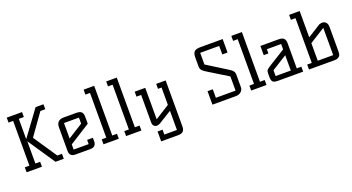

<svg xmlns="http://www.w3.org/2000/svg" viewBox="-58 -1503 4543 2476"><g transform="rotate(-20 2213.5 -265.5)"><path d="M575 -68V0H461L210 -373V-68H275V0H65V-68H128V-682H65V-750H275V-682H206V-403L461 -750H569V-682H502L294 -390L511 -68Z M655 -402Q655 -501 758 -501H927Q976 -501 998 -482Q1020 -463 1020 -412V-319L735 -139V-68H941V-126H1020V-73Q1020 -43 1001.5 -21.5Q983 0 940 0H735Q692 0 673.5 -21.5Q655 -43 655 -73ZM735 -220 940 -349V-432H735Z M1265 -68H1330V0H1120V-68H1183V-682H1120V-750H1265Z M1575 -68H1640V0H1430V-68H1493V-682H1430V-750H1575Z M2155 -500V133Q2155 175 2134.5 197Q2114 219 2063 219H1832V83H1900V150H2073V-113L1897 -4Q1874 10 1851 10Q1828 10 1811 -5.5Q1794 -21 1794 -55V-432H1730V-500H1875V-69L2074 -194V-432H2025V-500Z M2943 -367Q2963 -353 2980.5 -342.5Q2998 -332 3011 -320Q3037 -296 3037 -261V-91Q3037 -46 3005 -22Q2978 0 2934 0H2615V-185H2687V-68H2957V-263L2695 -424Q2660 -444 2637.5 -465.5Q2615 -487 2615 -524V-650Q2615 -709 2643 -731Q2667 -750 2726 -750H3028V-565H2956V-682H2695V-522Z M3292 -68H3357V0H3147V-68H3210V-682H3147V-750H3292Z M3860 -68V0H3512Q3461 0 3443 -20Q3427 -38 3427 -88V-125Q3427 -161 3436 -174Q3449 -193 3495 -221L3715 -358V-432H3519V-374H3455V-500H3705Q3756 -500 3776.5 -478Q3797 -456 3797 -414V-68ZM3715 -278 3507 -148V-68H3715Z M4255 -496Q4277 -510 4306.5 -510Q4336 -510 4356.5 -488Q4377 -466 4377 -424V-88Q4377 -47 4364 -30Q4340 0 4291 0H3940V-68H4003V-682H3940V-750H4085V-389ZM4297 -442 4085 -309V-68H4297Z"/></g></svg>

Font: Kelly Slab
Style: Regular
Weight: 400
Designer: Denis Masharov
Foundry: Denis Masharov
Version: Version 1.001